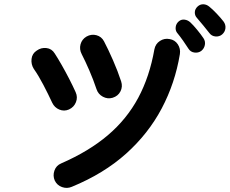

<svg xmlns="http://www.w3.org/2000/svg" viewBox="-20 -885 1099 919"><path d="M324 9Q301 19 277 10.5Q253 2 242 -21Q232 -44 240.5 -68.5Q249 -93 273 -103Q406 -161 496.5 -238Q587 -315 641.5 -416.5Q696 -518 719 -649Q724 -675 745.5 -689Q767 -703 792 -698Q817 -694 831 -673Q845 -652 841 -626Q818 -487 754 -366Q690 -245 583.5 -149.5Q477 -54 324 9ZM310 -361Q287 -351 264 -360.5Q241 -370 230 -393Q211 -434 187.5 -479Q164 -524 142 -555Q128 -577 131 -603Q134 -629 156 -643Q177 -658 202.5 -655Q228 -652 242 -629Q257 -606 275.5 -573.5Q294 -541 311.5 -507Q329 -473 342 -444Q353 -420 343.5 -396Q334 -372 310 -361ZM519 -417Q495 -410 472.5 -422Q450 -434 442 -458Q427 -503 407.5 -548Q388 -593 371 -626Q359 -649 365.5 -673Q372 -697 394 -710Q417 -723 441.5 -716.5Q466 -710 478 -687Q498 -649 521 -596.5Q544 -544 560 -495Q568 -470 556.5 -447.5Q545 -425 519 -417ZM943 -641Q929 -631 910.5 -633.5Q892 -636 882 -652Q872 -668 856.5 -690Q841 -712 827 -729Q819 -740 821 -756Q823 -772 836 -783Q848 -793 863.5 -791Q879 -789 891 -778Q905 -765 923.5 -742.5Q942 -720 954 -702Q964 -687 960.5 -669.5Q957 -652 943 -641ZM1043 -720Q1030 -709 1011.5 -710.5Q993 -712 982 -727Q971 -741 953.5 -762.5Q936 -784 922 -800Q912 -811 912.5 -826.5Q913 -842 926 -854Q938 -865 953.5 -864.5Q969 -864 982 -853Q997 -841 1017 -820Q1037 -799 1050 -782Q1061 -767 1059 -749.5Q1057 -732 1043 -720Z"/></svg>

Font: Zen Maru Gothic
Style: Bold
Weight: 700
Designer: Yoshimichi Ohira
Foundry: Positype
Version: Version 1.001